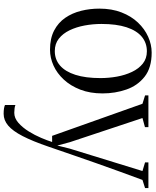

<svg xmlns="http://www.w3.org/2000/svg" viewBox="75 -635 812 1002"><g transform="rotate(90 481.0 -134.0)"><path d="M25 -246.5Q25 -311.5 44.8 -362.2Q64.5 -413 97.8 -448Q131 -483 171.8 -501.2Q212.5 -519.5 254.5 -519.5Q333.5 -519.5 380.2 -482.8Q427 -446 447.2 -387.5Q467.5 -329 467.5 -263Q467.5 -198 447.8 -147Q428 -96 395.2 -60.8Q362.5 -25.5 322 -7.2Q281.5 11 239.5 11Q180.5 11 139.2 -10.5Q98 -32 73 -68.5Q48 -105 36.5 -151Q25 -197 25 -246.5ZM246.5 -14Q290.5 -14 322 -41.2Q353.5 -68.5 370.5 -121.5Q387.5 -174.5 387.5 -252Q387.5 -295.5 379.8 -338.5Q372 -381.5 355.2 -416.8Q338.5 -452 312 -473.2Q285.5 -494.5 247.5 -494.5Q203.5 -494.5 171.5 -467.8Q139.5 -441 122.2 -388.2Q105 -335.5 105 -257.5Q105 -213 113 -169.8Q121 -126.5 138 -91.2Q155 -56 181.8 -35Q208.5 -14 246.5 -14ZM574 253Q557 253 545.5 251Q534 249 528 246V191.5Q534 194.5 545.8 196Q557.5 197.5 568.5 197.5Q596.5 197.5 621 176Q645.5 154.5 665.5 122.5Q685.5 90.5 699.5 57.2Q713.5 24 721 0H689L521.5 -471.5L478 -485V-502.5H643.5V-484.5L596 -471.5L722 -92.5L739.5 -27L755.5 -91.5L872.5 -471.5L827.5 -485V-502.5H961.5V-485L919 -471.5Q898 -415 875.5 -353Q853 -291 831.8 -230.8Q810.5 -170.5 792.8 -118.8Q775 -67 762.5 -30.8Q750 5.5 745.5 18.5Q717 102 690.2 153.8Q663.5 205.5 635.5 229.2Q607.5 253 574 253Z"/></g></svg>

Font: Merriweather 144pt Light
Style: Regular
Weight: 300
Version: Version 2.100